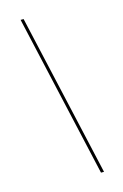

<svg xmlns="http://www.w3.org/2000/svg" viewBox="-117 -789 553 861"><g transform="rotate(-15 160.0 -358.5)"><path d="M84 -736H70Q113 -546 155.5 -358.5Q198 -171 241 19H255Q212 -171 169.5 -358.5Q127 -546 84 -736Z"/></g></svg>

Font: Josefin Slab Thin Thin
Style: Italic
Weight: 250
Italic angle: -12°
Version: Version 2.000